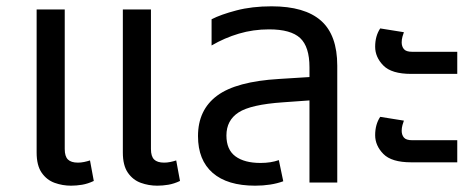

<svg xmlns="http://www.w3.org/2000/svg" viewBox="-20 -578 1507 608"><path d="M205 10Q178 10 153 1Q128 -8 112 -31Q96 -54 96 -95V-548H185V-106Q185 -83 195 -73Q205 -63 227 -63Q236 -63 246 -65Q256 -67 265 -70L277 -5Q258 4 240 7Q222 10 205 10ZM478 10Q451 10 426 1Q401 -8 385 -31Q369 -54 369 -95V-548H458V-106Q458 -83 468 -73Q478 -63 500 -63Q509 -63 519 -65Q529 -67 538 -70L550 -5Q531 4 513 7Q495 10 478 10Z M788 10Q700 10 653.5 -30.5Q607 -71 607 -147Q607 -230 667.5 -275Q728 -320 864 -328L960 -334V-365Q960 -430 930.5 -457.5Q901 -485 832 -485Q782 -485 736.5 -471.5Q691 -458 650 -434V-517Q679 -532 728.5 -545Q778 -558 840 -558Q945 -558 996.5 -512.5Q1048 -467 1048 -370V0H960V-260L876 -254Q774 -247 735.5 -222Q697 -197 697 -149Q697 -104 725.5 -83Q754 -62 805 -62Q838 -62 863 -71L877 -4Q858 3 835.5 6.5Q813 10 788 10Z M1282 -344Q1220 -344 1194 -370.5Q1168 -397 1168 -430Q1168 -464 1184 -488L1259 -476Q1257 -471 1254.5 -462Q1252 -453 1252 -444Q1252 -431 1259 -422.5Q1266 -414 1285 -414H1428V-344ZM1282 -64Q1220 -64 1194 -90.5Q1168 -117 1168 -150Q1168 -184 1184 -208L1259 -196Q1257 -191 1254.5 -182Q1252 -173 1252 -164Q1252 -151 1259 -142.5Q1266 -134 1285 -134H1428V-64Z"/></svg>

Font: Noto Sans Living
Style: Regular
Weight: 400
Designer: Monotype Design Team
Foundry: Monotype Imaging Inc.
Version: Version 2.013; ttfautohint (v1.8.4.7-5d5b)